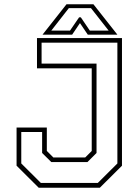

<svg xmlns="http://www.w3.org/2000/svg" viewBox="-20 -878 648 898"><path d="M161 0 57.5 -103V-281.5H199V-172L229.5 -141.5H378.5L409 -172V-558.5H153V-700H550.5V-103L447 0ZM171 -22.5H437.5L529 -113.5V-678.5H174.5V-580.5H431.5V-162.5L389 -120H220L177 -162.5V-260.5H79.5V-113.5ZM291 -858H417L529 -716H390.5L354 -770L317.5 -716H179ZM302 -840 220 -735H307.5L350 -797H358L400 -735H488L405.5 -840Z"/></svg>

Font: Tourney Thin ExtraLight
Style: Regular
Weight: 250
Version: Version 1.015